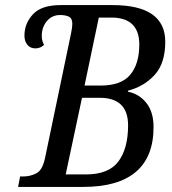

<svg xmlns="http://www.w3.org/2000/svg" viewBox="-20 -734 677 754"><path d="M51 0 59 -41H71Q99 -41 123 -53.5Q147 -66 157 -114L259 -603Q264 -627 264 -641Q264 -662 250.5 -668.5Q237 -675 216 -675Q184 -675 164 -651Q144 -627 144 -593Q144 -582 146.5 -573.5Q149 -565 153 -558Q139 -544 119 -544Q99 -544 87.5 -558Q76 -572 76 -594Q76 -642 109.5 -678Q143 -714 218 -714H422Q629 -714 629 -570Q629 -485 587 -439.5Q545 -394 483 -378L482 -374Q527 -365 555 -329.5Q583 -294 583 -235Q583 -118 513.5 -59Q444 0 308 0ZM375 -398Q456 -398 491.5 -440.5Q527 -483 527 -559Q527 -665 417 -665H368L312 -398ZM317 -49Q407 -49 445 -100Q483 -151 483 -242Q483 -350 371 -350H302L238 -49Z"/></svg>

Font: Noto Serif Condensed
Style: Italic
Weight: 400
Width: 3
Italic angle: -12°
Designer: Monotype Design Team
Foundry: Monotype Imaging Inc.
Version: Version 2.014; ttfautohint (v1.8.4.7-5d5b)